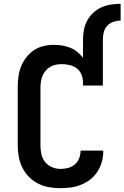

<svg xmlns="http://www.w3.org/2000/svg" viewBox="-20 -978 652 1006"><path d="M297 8Q267 8 237.5 3Q208 -2 181 -15.5Q154 -29 132.5 -50.5Q111 -72 97.5 -99Q84 -126 78.5 -155.5Q73 -185 73 -215V-520Q73 -547 76.5 -575Q80 -603 90 -628.5Q100 -654 117 -676.5Q134 -699 157 -714.5Q180 -730 207 -736.5Q234 -743 262 -743Q284 -743 305.5 -739.5Q327 -736 347.5 -728Q368 -720 385 -706Q402 -692 415 -675V-772Q415 -798 420 -823Q425 -848 437.5 -871Q450 -894 469 -911.5Q488 -929 511.5 -939.5Q535 -950 560.5 -954Q586 -958 612 -958V-870Q593 -870 574 -863.5Q555 -857 542 -843Q529 -829 524 -810Q519 -791 519 -772V-530H415V-546Q415 -567 407 -587Q399 -607 382.5 -619.5Q366 -632 345.5 -637Q325 -642 304 -642Q288 -642 272.5 -639Q257 -636 243.5 -628Q230 -620 219.5 -608Q209 -596 203 -581.5Q197 -567 194.5 -551Q192 -535 192 -520V-215Q192 -192 197 -169.5Q202 -147 216.5 -129Q231 -111 252.5 -102Q274 -93 297 -93Q317 -93 336.5 -98Q356 -103 371.5 -116Q387 -129 394.5 -148Q402 -167 402 -187V-189H521V-185Q521 -157 513.5 -130Q506 -103 491 -79.5Q476 -56 454 -38.5Q432 -21 406 -10.5Q380 0 352.5 4Q325 8 297 8Z"/></svg>

Font: R Plex Mono
Style: Bold
Weight: 700
Monospace: yes
Designer: Belleve Invis
Foundry: Belleve Invis
Version: Version 31.8.0